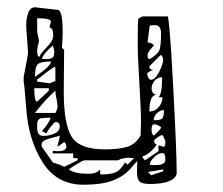

<svg xmlns="http://www.w3.org/2000/svg" viewBox="-20 -495 611 527"><path d="M357 -53Q356 -53 338.5 -32.5Q321 -12 291 0Q261 12 209 12Q136 12 97 -49.5Q58 -111 52 -197Q52 -200 49 -234Q46 -268 45 -271V-284Q57 -344 57 -351Q57 -355 54.5 -385.5Q52 -416 52 -419V-429Q52 -444 57.5 -459.5Q63 -475 76 -475L138 -468Q152 -468 152 -408Q152 -386 150 -364L156 -358Q156 -335 155.5 -297Q155 -259 155 -244Q155 -155 176.5 -120Q198 -85 268 -85Q306 -85 329 -92Q352 -99 366 -123Q366 -129 366.5 -141Q367 -153 367 -159Q367 -195 362.5 -267Q358 -339 358 -376Q358 -442 360 -444L371 -450H440Q445 -450 455 -264.5Q465 -79 465 -18Q457 10 391 10Q370 10 363 3Q356 -4 356 -24Q356 -31 356.5 -41Q357 -51 357 -53ZM169 -30Q185 -18 222 -18Q245 -18 255 -30V-16Q284 -16 297.5 -22Q311 -28 323 -49L330 -43L348 -61Q346 -61 341 -61.5Q336 -62 335 -62Q316 -62 304 -55H212Q208 -55 191.5 -45Q175 -35 169 -30ZM386 -23 395 -14 428 -25V-30ZM125 -49Q149 -42 156 -37L193 -55V-61H181V-74H125V-81Q126 -81 130 -80.5Q134 -80 138 -80Q162 -80 162 -92Q162 -102 156 -105L138 -92Q138 -98 141 -107Q144 -116 144 -123Q141 -121 127.5 -118Q114 -115 104 -110.5Q94 -106 94 -98L95 -92ZM426 -75Q415 -75 403.5 -64Q392 -53 391 -43L397 -42Q403 -42 408 -42Q434 -42 434 -57Q434 -75 426 -75ZM371 -66Q371 -62 378 -55L415 -80V-96Q418 -96 423 -94Q428 -92 429 -92Q434 -92 434 -105Q434 -108 430.5 -116Q427 -124 426 -124Q421 -124 415.5 -120Q410 -116 406 -113L403 -110Q403 -100 410 -98Q401 -84 388.5 -75Q376 -66 371 -66ZM82 -155Q82 -154 82 -151Q82 -148 82 -146.5Q82 -145 82 -142Q82 -139 82.5 -137.5Q83 -136 83.5 -133.5Q84 -131 85 -129.5Q86 -128 87 -126.5Q88 -125 90 -124Q92 -123 94 -122.5Q96 -122 99 -122Q115 -122 129.5 -128.5Q144 -135 144 -148Q144 -160 132 -160Q129 -159 120 -148Q111 -137 107 -129L95 -135Q116 -159 119 -172Q115 -172 105.5 -171.5Q96 -171 92.5 -170.5Q89 -170 85.5 -166Q82 -162 82 -155ZM396 -139Q396 -125 403 -123Q422 -142 422 -144Q422 -147 415 -150.5Q408 -154 403 -154Q396 -154 396 -139ZM430 -193Q420 -193 411 -184.5Q402 -176 402 -165Q420 -165 425 -169.5Q430 -174 430 -193ZM132 -246Q106 -224 76 -185H132Q133 -185 135.5 -192Q138 -199 138 -203Q138 -210 135 -224Q132 -238 132 -246ZM410 -235Q390 -235 390 -189Q405 -189 415.5 -201Q426 -213 426 -228H415Q425 -236 425 -283Q412 -283 404 -273Q396 -263 396 -250Q399 -235 410 -235ZM74 -253Q74 -216 82 -216L114 -246V-253ZM82 -271 119 -266H114Q117 -266 123 -269Q129 -272 132 -272V-309Q132 -311 131 -311Q128 -311 118 -304Q108 -297 97 -288Q86 -279 82 -277ZM384 -293Q384 -288 387 -282Q390 -276 394 -276Q406 -276 417 -298Q428 -320 428 -333Q428 -335 425.5 -339.5Q423 -344 421 -344L391 -314L390 -312Q390 -303 403 -303Q398 -303 391 -299Q384 -295 384 -293ZM120 -326Q93 -326 84.5 -319.5Q76 -313 76 -284Q120 -314 120 -326ZM125 -370Q98 -347 95 -333Q107 -333 111 -333Q115 -333 120.5 -335Q126 -337 127.5 -341.5Q129 -346 129 -354Q129 -358 125 -370ZM391 -333Q413 -346 417.5 -357.5Q422 -369 422 -403Q422 -426 406 -426Q403 -426 397.5 -425.5Q392 -425 391 -425L385 -379Q402 -375 402 -371Q402 -369 393.5 -360Q385 -351 385 -342Q385 -333 391 -333ZM82 -355Q82 -340 88 -339Q91 -348 108.5 -365.5Q126 -383 126 -397Q126 -414 121 -417L116 -420Q116 -424 120 -435Q120 -445 82 -445V-407L87 -384Q87 -380 84.5 -371.5Q82 -363 82 -355Z"/></svg>

Font: CabinSketch
Style: Regular
Weight: 400
Designer: Pablo Impallari
Foundry: Pablo Impallari. www.impallari.com Igino Marini. www.ikern.com
Version: Version 1.002